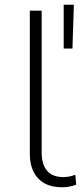

<svg xmlns="http://www.w3.org/2000/svg" viewBox="-20 -787 342 811"><path d="M141 -33.5C164.3 -8.5 198 4 242 4C263.3 4 283.3 0.3 302 -7L298 -49C282 -42.3 265.3 -39 248 -39C217.3 -39 194.3 -47.8 179 -65.5C163.7 -83.2 156 -109 156 -143V-742H106V-137C106 -93 117.7 -58.5 141 -33.5ZM249 -767V-582H286L292 -767Z"/></svg>

Font: Montserrat Custom ExtraLight
Style: Regular
Weight: 300
Designer: Julieta Ulanovsky
Foundry: Julieta Ulanovsky
Version: Version 7.200